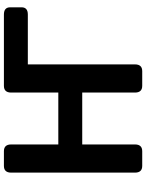

<svg xmlns="http://www.w3.org/2000/svg" viewBox="96 -836 740 972"><g transform="rotate(-90 466.0 -350.0)"><path d="M112.3 0Q78.1 0 78.1 -36.6V-663.6Q78.1 -700.2 112.3 -700.2H186.5Q220.7 -700.2 220.7 -663.6V-424.8H483.4V-663.6Q483.4 -700.2 517.6 -700.2H878.4Q915 -700.2 915 -668.5V-610.8Q915 -579.1 878.4 -579.1H626V-36.6Q626 0 591.8 0H517.6Q483.4 0 483.4 -36.6V-303.7H220.7V-36.6Q220.7 0 186.5 0Z"/></g></svg>

Font: Istok
Style: Bold
Weight: 700
Designer: Andrey V. Panov
Foundry: Andrey V. Panov
Version: Version 1.0.1